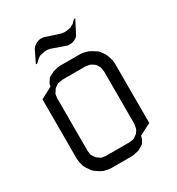

<svg xmlns="http://www.w3.org/2000/svg" viewBox="-179 -868 905 981"><g transform="rotate(-30 273.0 -377.5)"><path d="M61 -128.9V-480L128.9 -516.1L132.8 -532.2L138.2 -541L147 -554.2L150.9 -559.1L164.1 -565.9L181.2 -575.2L207 -582L224.1 -584H344.2L361.8 -582L387.2 -575.2L404.8 -565.9L430.2 -549.8L439 -541L456.1 -516.1L463.9 -498L471.2 -473.1L473.1 -455.1V-103L404.8 -67.9L399.9 -50.8L396 -43L387.2 -28.8L382.8 -24.9L370.1 -17.1L353 -7.8L327.1 -2L310.1 0H189.9L171.9 -2L147 -7.8L128.9 -17.1L104 -34.2L95.2 -43L78.1 -67.9L68.8 -85.9L63 -110.8ZM121.1 -651.9 154.8 -721.2 164.1 -733.9 168 -736.8 181.2 -746.1 198.2 -752 207 -752.9H214.8L224.1 -752L310.1 -724.1L327.1 -721.2H335L353 -723.1L370.1 -727.1L374 -730L387.2 -736.8L404.8 -754.9H413.1L377.9 -687L370.1 -672.9L366.2 -668.9L353 -660.2L335 -653.8H327.1H318.8H310.1L224.1 -684.1L207 -687H198.2L181.2 -684.1L164.1 -680.2L160.2 -678.2L147 -668.9L128.9 -651.9ZM128.9 -137.2 130.9 -120.1 132.8 -110.8 138.2 -103 147 -89.8 150.9 -85.9 164.1 -77.1 171.9 -71.8 181.2 -69.8 198.2 -67.9H335L353 -69.8L361.8 -71.8L370.1 -77.1L382.8 -85.9L387.2 -89.8L396 -103L399.9 -110.8L401.9 -120.1L404.8 -137.2V-445.8L401.9 -463.9L399.9 -473.1L396 -480L387.2 -494.1L382.8 -498L370.1 -506.8L361.8 -511.2L353 -513.2L335 -516.1H198.2L181.2 -513.2L171.9 -511.2L164.1 -506.8L150.9 -498L147 -494.1L138.2 -480L132.8 -473.1L130.9 -463.9L128.9 -445.8Z"/></g></svg>

Font: Petahja
Style: Regular
Weight: 400
Designer: T. Christopher White
Version: Version 1.1